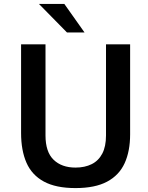

<svg xmlns="http://www.w3.org/2000/svg" viewBox="-20 -949 754 979"><path d="M365 10Q265 10 203.8 -23.2Q142.5 -56.5 115 -119.2Q87.5 -182 87.5 -271V-723H212V-258.5Q212 -174.5 253.2 -134.5Q294.5 -94.5 365 -94.5Q412.5 -94.5 447.5 -112Q482.5 -129.5 501.5 -165.8Q520.5 -202 520.5 -258.5V-723H643.5V-264Q643.5 -178 615.5 -116.8Q587.5 -55.5 526.2 -22.8Q465 10 365 10ZM321.5 -783.5 178.5 -929H308L411 -783.5Z"/></svg>

Font: Public Sans Thin SemiBold
Style: Regular
Weight: 600
Version: Version 2.001